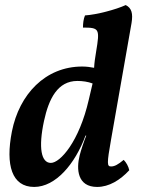

<svg xmlns="http://www.w3.org/2000/svg" viewBox="-20 -730 560 759"><path d="M500 -639C506 -676 501 -698 477 -710C438 -692 362 -672 316 -669C310 -655 308 -637 308 -621C373 -621 375 -616 360 -526C356 -503 353 -481 352 -462C337 -465 321 -467 305 -467C159 -467 56 -357 27 -210C1 -77 27 9 115 9C200 9 277 -82 318 -194H321C312 -172 300 -136 295 -116C281 -61 286 9 364 9C411 9 455 -18 491 -57C488 -72 479 -88 469 -98C446 -79 433 -72 419 -72C403 -72 402 -82 419 -178ZM181 -86C143 -86 131 -145 154 -252C173 -340 208 -410 286 -410C306 -410 328 -407 346 -400L331 -336C293 -170 218 -86 181 -86Z"/></svg>

Font: Vollkorn Semibold
Style: Italic
Weight: 600
Italic angle: -11°
Designer: Friedrich Althausen
Foundry: Friedrich Althausen
Version: Version 4.015;PS 004.015;hotconv 1.0.88;makeotf.lib2.5.64775